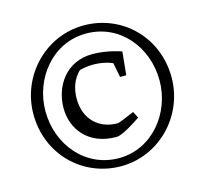

<svg xmlns="http://www.w3.org/2000/svg" viewBox="-112 -900 1107 1042"><g transform="rotate(-15 441.5 -379.5)"><path d="M56.2 -378.9C56.2 -153.3 229 16.1 444.3 16.1C659.7 16.1 832.5 -163.6 832.5 -379.9C832.5 -605.5 659.7 -774.9 444.3 -774.9C229 -774.9 56.2 -595.2 56.2 -378.9ZM123.5 -378.9C123.5 -561 256.3 -729 444.3 -729C632.3 -729.5 765.1 -570.3 765.1 -379.9C765.1 -197.8 632.3 -29.3 444.3 -29.3C256.3 -29.3 123.5 -188.5 123.5 -378.9ZM222.7 -368.7C222.7 -252.4 301.8 -144 458.5 -144C468.3 -144 492.7 -142.6 600.6 -214.8L582 -251.5C543.5 -235.8 496.1 -213.9 484.9 -213.9C382.8 -213.9 304.7 -282.2 304.7 -400.4C304.7 -458 323.2 -508.3 361.8 -545.9C430.2 -564.5 500.5 -555.7 546.9 -535.2L563 -453.6H597.7L610.8 -584C610.8 -584 534.7 -612.3 449.7 -612.3C300.3 -612.3 222.7 -491.2 222.7 -368.7Z"/></g></svg>

Font: Donegal One
Style: Regular
Weight: 400
Designer: Gary Lonergan
Foundry: Sorkin Type Co.
Version: Version 1.004